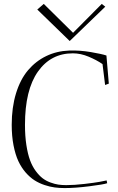

<svg xmlns="http://www.w3.org/2000/svg" viewBox="-20 -959 602 983"><path d="M518.1 -523.9 504.9 -630.9Q475.1 -651.4 434.1 -668.7Q393.1 -686 353 -686Q240.2 -686 174.1 -592.3Q107.9 -498.5 107.9 -319.8Q107.9 -262.7 115 -216.6Q122.1 -170.4 133.8 -138.7Q145.5 -106.9 163.1 -83.3Q180.7 -59.6 198.5 -46.1Q216.3 -32.7 238.3 -24.7Q260.3 -16.6 278.8 -13.9Q297.4 -11.2 318.8 -11.2Q360.4 -11.2 412.4 -17.3Q464.4 -23.4 488.5 -27.8Q512.7 -32.2 525.9 -35.2L528.8 -21Q511.2 -14.6 438 -5.4Q364.7 3.9 311 3.9Q284.7 3.9 260.3 0.7Q235.8 -2.4 208 -11.7Q180.2 -21 156.7 -35.9Q133.3 -50.8 111.3 -75.9Q89.4 -101.1 74 -134Q58.6 -167 49.3 -214.6Q40 -262.2 40 -319.8Q40 -409.2 62 -481Q84 -552.7 123.5 -599.4Q163.1 -646 216.6 -671.9Q270 -697.8 334 -700.2Q387.7 -702.1 444.8 -692.4Q502 -682.6 524.9 -674.8L537.1 -530.8ZM519 -924.8 336.9 -749Q178.7 -903.3 170.9 -910.2L204.1 -939L354 -791L501 -939Z"/></svg>

Font: Antic Didone
Style: Regular
Weight: 400
Designer: Santiago Orozco
Foundry: Santiago Orozco
Version: Version 2.000